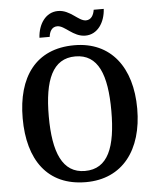

<svg xmlns="http://www.w3.org/2000/svg" viewBox="-61 -966 839 1027"><g transform="rotate(-5 359.0 -452.5)"><path d="M424 -771C490 -771 530 -833 534 -905H480C476 -878 463 -852 434 -852C394 -852 355 -915 289 -915C222 -915 182 -853 178 -781H233C236 -808 248 -834 278 -834C319 -834 358 -771 424 -771ZM359 10C556 10 666 -137 666 -358C666 -580 556 -725 360 -725C152 -725 51 -580 51 -359C51 -137 152 10 359 10ZM359 -50C238 -50 191 -164 191 -358C191 -552 238 -665 360 -665C483 -665 527 -552 527 -358C527 -164 483 -50 359 -50Z"/></g></svg>

Font: Noto Serif Devanagari SemiCondensed SemiBold
Style: Regular
Weight: 600
Width: 4
Designer: Universal Thirst, Indian Type Foundry and the Monotype Design Team
Foundry: Monotype Imaging Inc.
Version: Version 2.004